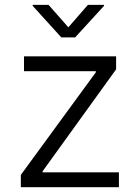

<svg xmlns="http://www.w3.org/2000/svg" viewBox="-20 -781 582 801"><path d="M66.9 0H476.1V-62H157.7V-66.4L464.4 -491.7V-545.9H80.1V-483.9H379.9V-479.5L66.9 -51.3ZM182.6 -760.7H116.2V-756.8L235.8 -625H293.5L414.1 -756.8V-760.7H346.7L265.1 -667Z"/></svg>

Font: Raveo Light
Style: Regular
Weight: 300
Designer: Jakub Foglar, Rasmus Andersson (Inter)
Foundry: Jakubfoglar.com
Version: Version 1.100;Glyphs 3.2.3 (3260)